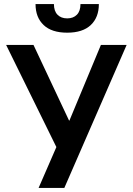

<svg xmlns="http://www.w3.org/2000/svg" viewBox="-20 -920 650 940"><path d="M256 -200 10 -700H144L318 -330H320L474 -700H600L295 0H169ZM309 -760Q233 -760 193.5 -797.5Q154 -835 154 -900H244Q244 -866 261.5 -848Q279 -830 309 -830Q339 -830 356.5 -848Q374 -866 374 -900H464Q464 -835 424.5 -797.5Q385 -760 309 -760Z"/></svg>

Font: PT Root UI Bold
Style: Regular
Weight: 700
Designer: Vitaly Kuzmin
Foundry: ParaType Ltd.
Version: Version 2.000G